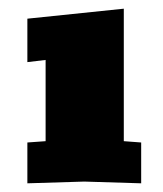

<svg xmlns="http://www.w3.org/2000/svg" viewBox="-20 -720 375 442"><path d="M43 -298V-392L85 -395V-582L43 -577V-677L265 -700V-395L305 -392V-298L174 -302Z"/></svg>

Font: Tektur SemiCondensed Black
Style: Regular
Weight: 900
Width: 4
Designer: Adam Jagosz
Foundry: Adam Jagosz
Version: Version 1.005;gftools[0.9.30]